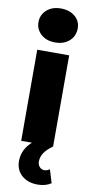

<svg xmlns="http://www.w3.org/2000/svg" viewBox="-111 -846 535 1125"><g transform="rotate(10 156.5 -284.0)"><path d="M61 0V-542H251V0Q214.4 26.9 199.2 50.8Q184.1 74.7 184.1 101.1Q184.1 120.6 195.8 133.3Q207.5 146 224.1 146Q239.7 146 255.9 134.8L279.8 213.9Q246.6 235.8 200.2 235.8Q141.1 235.8 105 203.6Q68.8 171.4 68.8 118.2Q68.8 50.3 125 0ZM155.8 -602.1Q104.5 -602.1 72.3 -630.9Q40 -659.7 40 -703.1Q40 -746.6 72.3 -775.4Q104.5 -804.2 155.8 -804.2Q208 -804.2 240.5 -776.6Q272.9 -749 272.9 -706.1Q272.9 -660.6 240.7 -631.3Q208.5 -602.1 155.8 -602.1Z"/></g></svg>

Font: Montserrat ExtraBold
Style: Regular
Weight: 800
Designer: Julieta Ulanovsky
Foundry: Julieta Ulanovsky
Version: Version 9.000